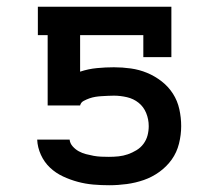

<svg xmlns="http://www.w3.org/2000/svg" viewBox="-20 -540 640 568"><path d="M303 8Q279 8 256 6Q233 4 210.5 -2Q188 -8 166.5 -18Q145 -28 128 -44Q111 -60 101 -82Q91 -104 90 -127H186Q187 -116 195 -107Q203 -98 213 -92.5Q223 -87 234.5 -84Q246 -81 257 -79Q268 -77 279.5 -76.5Q291 -76 302 -76Q317 -76 331 -77.5Q345 -79 358 -83.5Q371 -88 383.5 -95.5Q396 -103 404.5 -114.5Q413 -126 416.5 -139.5Q420 -153 420 -167Q420 -187 412.5 -205.5Q405 -224 390 -236Q375 -248 355.5 -252.5Q336 -257 317 -257Q308 -257 299 -256.5Q290 -256 280.5 -255.5Q271 -255 262 -253.5Q253 -252 244.5 -249Q236 -246 227.5 -241.5Q219 -237 217 -228H121V-436H92V-520H487V-371H404V-436H217V-328Q241 -336 266.5 -338.5Q292 -341 317 -341Q342 -341 367 -337.5Q392 -334 415 -324.5Q438 -315 458 -299.5Q478 -284 491.5 -263Q505 -242 510.5 -217Q516 -192 516 -167Q516 -141 509.5 -115Q503 -89 488 -68Q473 -47 451.5 -31.5Q430 -16 405.5 -7.5Q381 1 355 4.5Q329 8 303 8Z"/></svg>

Font: Iosevka HT Medium Extended
Style: Regular
Weight: 500
Width: 7
Monospace: yes
Designer: Belleve Invis
Foundry: Belleve Invis
Version: Version 32.3.0; ttfautohint (v1.8.4)